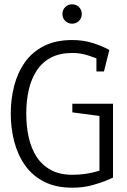

<svg xmlns="http://www.w3.org/2000/svg" viewBox="-20 -862 590 892"><path d="M316 -616Q258 -616 217 -594.5Q176 -573 150.5 -534Q125 -495 113.5 -444Q102 -393 102 -334Q102 -275 113.5 -223.5Q125 -172 150.5 -133Q176 -94 217 -72Q258 -50 316 -50Q348 -50 379 -54.5Q410 -59 442 -69L505 -37Q505 -37 479 -25.5Q453 -14 410 -2Q367 10 316 10Q239 10 184.5 -18Q130 -46 96 -94.5Q62 -143 46 -205Q30 -267 30 -334Q30 -402 46 -463.5Q62 -525 96 -573Q130 -621 184.5 -648.5Q239 -676 316 -676Q365 -676 408 -663Q451 -650 488 -630L459 -578Q425 -593 389.5 -604.5Q354 -616 316 -616ZM442 -69V-370H505V-37ZM316 -380H505V-315L316 -340ZM428 -530V-630H488L463 -530ZM315 -752Q296 -752 283 -765Q270 -778 270 -797Q270 -816 283 -829Q296 -842 315 -842Q334 -842 347 -829Q360 -816 360 -797Q360 -778 347 -765Q334 -752 315 -752Z"/></svg>

Font: Epunda Slab Light
Style: Regular
Weight: 300
Designer: Simon Atzbach
Foundry: typofactur
Version: Version 1.102